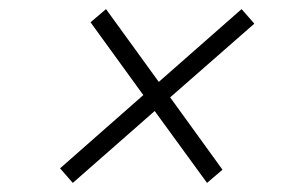

<svg xmlns="http://www.w3.org/2000/svg" viewBox="-20 -570 640 422"><path d="M140 -168 112 -200 295 -361 179 -521 213 -550 329 -390 511 -550 539 -518 354 -356 469 -197 435 -168 320 -326Z"/></svg>

Font: Red Hat Mono
Style: Italic
Weight: 300
Italic angle: -12°
Monospace: yes
Designer: Pentagram, MCKL
Foundry: Pentagram, MCKL
Version: Version 1.023